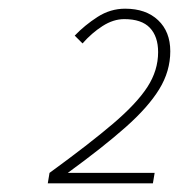

<svg xmlns="http://www.w3.org/2000/svg" viewBox="-20 -832 412 442"><path d="M90 -410 94 -434Q186 -501 240.5 -547.5Q295 -594 319.5 -632Q344 -670 344 -712Q344 -748 325 -768Q306 -788 266 -788Q241 -788 216 -772Q191 -756 170 -732L152 -750Q175 -774 204.5 -793Q234 -812 268 -812Q316 -812 344 -785.5Q372 -759 372 -714Q372 -668 346.5 -626.5Q321 -585 269 -539Q217 -493 136 -434H336L332 -410Z"/></svg>

Font: Source Sans 3
Style: Italic
Weight: 200
Italic angle: -11°
Designer: Paul D. Hunt
Foundry: Adobe
Version: Version 3.046;hotconv 1.0.118;makeotfexe 2.5.65603